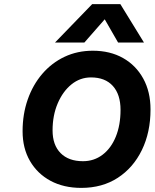

<svg xmlns="http://www.w3.org/2000/svg" viewBox="-20 -907 753 935"><path d="M429 -887H566L681 -700H555L490 -813L391 -700H248ZM90 -268Q90 -351 115 -422.5Q140 -494 186 -547.5Q232 -601 294.5 -630.5Q357 -660 432 -660Q516 -660 579 -624.5Q642 -589 677.5 -524.5Q713 -460 713 -374Q713 -263 671 -176.5Q629 -90 553.5 -41Q478 8 376 8Q290 8 226 -26.5Q162 -61 126 -123Q90 -185 90 -268ZM567 -372Q567 -447 529.5 -488.5Q492 -530 423 -530Q370 -530 328 -496Q286 -462 261 -403.5Q236 -345 236 -272Q236 -201 275 -161.5Q314 -122 384 -122Q438 -122 479.5 -153.5Q521 -185 544 -241.5Q567 -298 567 -372Z"/></svg>

Font: Overused Grotesk
Style: Bold Italic
Weight: 700
Italic angle: -10°
Version: Version 0.003